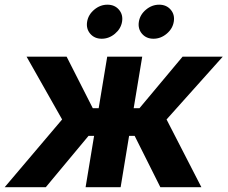

<svg xmlns="http://www.w3.org/2000/svg" viewBox="-44 -783 952 803"><path d="M-24.5 0 215.8 -283.4 67.2 -545.9H234.7L344 -330.6H368.7L404.4 -545.9H550.8L515.1 -330.6H539.4L719.5 -545.9H887.5L652.6 -283.4L798.3 0H626.7L519.2 -214.7H495.9L460.5 0H314L349.5 -214.7H326.2L147.4 0ZM597.9 -621Q567.7 -621 549.8 -641.9Q532 -662.8 536.8 -692.3Q541.6 -721.8 566.5 -742.6Q591.4 -763.4 621.7 -763.4Q651.9 -763.4 669.8 -742.6Q687.7 -721.8 682.8 -692.3Q678 -662.8 653.1 -641.9Q628.1 -621 597.9 -621ZM381.5 -621Q351.3 -621 333.4 -641.9Q315.6 -662.8 320.4 -692.3Q325.3 -721.8 350.2 -742.6Q375 -763.4 405.3 -763.4Q435.6 -763.4 453.4 -742.6Q471.3 -721.8 466.5 -692.3Q461.6 -662.8 436.7 -641.9Q411.7 -621 381.5 -621Z"/></svg>

Font: Inter
Style: Italic
Weight: 400
Italic angle: -9.3988°
Designer: Rasmus Andersson
Foundry: rsms
Version: Version 4.001;git-66647c0bb